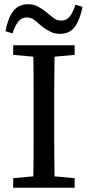

<svg xmlns="http://www.w3.org/2000/svg" viewBox="-20 -883 413 903"><path d="M42 0V-45L174 -57H199L331 -45V0ZM135 0Q137 -51 137.5 -102.5Q138 -154 138 -206Q138 -258 138 -310V-359Q138 -411 138 -463Q138 -515 137.5 -567Q137 -619 135 -670H237Q237 -620 236 -568Q235 -516 235 -464Q235 -412 235 -359V-310Q235 -259 235 -207Q235 -155 236 -103.5Q237 -52 237 0ZM42 -625V-670H331V-625L199 -613H174ZM6 -736Q16 -795 41 -829Q66 -863 112 -863Q138 -863 157 -853Q176 -843 195 -828Q212 -815 229 -800.5Q246 -786 268 -786Q293 -786 308.5 -806Q324 -826 335 -861L368 -851Q357 -793 333 -758.5Q309 -724 263 -724Q236 -724 217.5 -733.5Q199 -743 181 -756Q163 -771 145.5 -786Q128 -801 106 -801Q82 -801 66 -781.5Q50 -762 39 -726Z"/></svg>

Font: Source Serif 4 18pt
Style: Regular
Weight: 400
Designer: Frank Grießhammer
Foundry: Adobe Systems Incorporated
Version: Version 4.004;hotconv 1.0.116;makeotfexe 2.5.65601